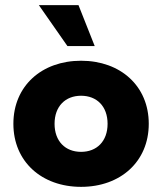

<svg xmlns="http://www.w3.org/2000/svg" viewBox="-20 -716 630 746"><path d="M295 10C448 10 558 -88 558 -235C558 -382 448 -480 295 -480C142 -480 32 -382 32 -235C32 -88 142 10 295 10ZM295 -126C234 -126 192 -167 192 -235C192 -303 234 -344 295 -344C356 -344 398 -303 398 -235C398 -167 356 -126 295 -126ZM348 -537 285 -696H131L242 -537Z"/></svg>

Font: Celebes ExtraBold
Style: Regular
Weight: 800
Designer: Anugrah Pasau
Foundry: Lafontype
Version: Version 1.000